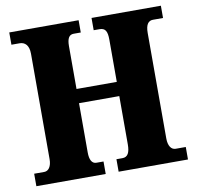

<svg xmlns="http://www.w3.org/2000/svg" viewBox="-80 -796 899 878"><g transform="rotate(-10 370.0 -357.0)"><path d="M19 0H341V-58H308C287 -58 277 -78 277 -111V-340H464V-116C464 -78 454 -58 429 -58H401V0H723V-58H676C656 -58 642 -77 642 -112V-602C642 -641 655 -657 676 -657H723V-714H401V-657H428C455 -657 464 -641 464 -602V-406H277V-605C277 -641 287 -657 308 -657H341V-714H19V-657H57C81 -657 100 -641 100 -601V-111C100 -78 86 -58 66 -58H19Z"/></g></svg>

Font: Noto Serif Myanmar Condensed Black
Style: Regular
Weight: 900
Width: 3
Designer: Ben Mitchell and the Monotype Design Team
Foundry: Monotype Imaging Inc.
Version: Version 2.106